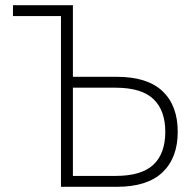

<svg xmlns="http://www.w3.org/2000/svg" viewBox="-20 -720 755 740"><path d="M215 -658H30V-700H261V-424H430Q548 -424 606.5 -368.5Q665 -313 665 -212Q665 -112 606.5 -56Q548 0 430 0H215ZM425 -42Q525 -42 571 -85Q617 -128 617 -212Q617 -295 571 -338.5Q525 -382 425 -382H261V-42Z"/></svg>

Font: PT Root UI Light
Style: Regular
Weight: 300
Designer: Vitaly Kuzmin
Foundry: ParaType Ltd.
Version: Version 2.000G